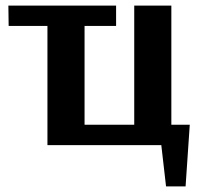

<svg xmlns="http://www.w3.org/2000/svg" viewBox="-20 -520 717 688"><path d="M575 148 558 0H150V-427H11L10 -500H396V-427H283V-73H461V-500H594V-73H660L645 148Z"/></svg>

Font: Arsenal
Style: Bold
Weight: 700
Designer: Andrij Shevchenko
Foundry: Stairsfor
Version: Version 2.001;PS 002.001;hotconv 1.0.88;makeotf.lib2.5.64775